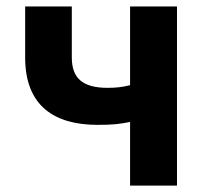

<svg xmlns="http://www.w3.org/2000/svg" viewBox="-20 -580 652 600"><path d="M386.5 0H533.1V-559.8H386.5V-313.8C362.9 -307.9 343.3 -305.5 316.2 -305.5C237.5 -305.5 204.4 -336.2 204.4 -400.5V-559.8H58.6V-400.5C58.6 -249.2 149.6 -189.8 285.2 -189.8C333.1 -189.8 354.2 -192.5 386.5 -198.9Z"/></svg>

Font: Source Han Sans JP VF
Style: Regular
Weight: 250
Designer: Ryoko NISHIZUKA 西塚涼子 (kana, bopomofo & ideographs); Paul D. Hunt (Latin, Greek & Cyrillic); Sandoll Communications 산돌커뮤니
Foundry: Adobe
Version: Version 2.004;hotconv 1.0.118;makeotfexe 2.5.65603